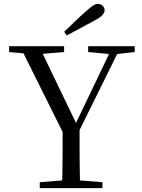

<svg xmlns="http://www.w3.org/2000/svg" viewBox="-20 -965 727 985"><path d="M309.3 -802Q337.7 -829.3 365.4 -855.9Q393.1 -882.5 419.6 -905.7Q443.2 -927 456.3 -935.9Q469.5 -944.8 482.2 -944.8Q496.9 -944.8 506.8 -935Q516.6 -925.2 516.6 -912.4Q516.6 -899.7 504.8 -887Q493 -874.4 461.9 -858.2Q427.6 -839.2 392.4 -820.5Q357.2 -801.8 321.9 -783.2ZM184 0V-30.1L331.2 -42.1H357.5L505.5 -30.1V0ZM298.2 0Q299.2 -38.2 299.7 -69.7Q300.2 -101.3 300.7 -135.6Q301.2 -169.9 301.2 -214.5Q301.2 -259 301.2 -322.5H388.3Q388.3 -259.3 388.3 -214.7Q388.3 -170.2 388.7 -136.2Q389.1 -102.3 389.6 -70.2Q390.1 -38.2 391.1 0ZM316.7 -257.1 82.2 -728H180.4L383.4 -306.3H357.4L363 -319.6L558.5 -728H601L368.1 -257.1ZM26.8 -698V-728H308.9V-698L175.2 -686.9H149.5ZM432.3 -698V-728H671.1V-698L570.5 -686.9H551Z"/></svg>

Font: Noto Serif JP
Style: Regular
Weight: 200
Designer: Ryoko NISHIZUKA 西塚涼子 (kana & ideographs); Frank Grießhammer (Latin, Greek & Cyrillic); Wenlong ZHANG 张文龙 (bopomofo); San
Foundry: Adobe
Version: Version 2.001;hotconv 1.1.0;makeotfexe 2.6.0